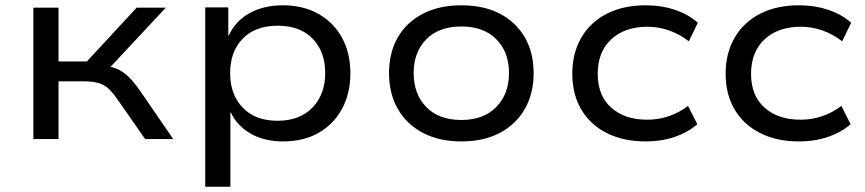

<svg xmlns="http://www.w3.org/2000/svg" viewBox="-20 -525 3266 725"><path d="M106 0V-496H201V-293H308L496 -496H606L380 -254L364 -278Q398 -275 421.5 -265Q445 -255 465.5 -235Q486 -215 509 -182L634 0H528L422 -152Q405 -176 389.5 -190.5Q374 -205 352 -211.5Q330 -218 294 -218H201V0Z M755 180V-497H842V-391H844Q869 -446 922.5 -475.5Q976 -505 1048 -505Q1125 -505 1182.5 -472.5Q1240 -440 1271.5 -382.5Q1303 -325 1303 -248Q1303 -173 1272 -115Q1241 -57 1184 -24Q1127 9 1048 9Q978 9 926.5 -20.5Q875 -50 852 -100H850V180ZM1028 -69Q1112 -69 1160 -119Q1208 -169 1208 -249Q1208 -330 1160.5 -379Q1113 -428 1029 -428Q944 -428 896.5 -379Q849 -330 849 -249Q849 -168 896.5 -118.5Q944 -69 1028 -69Z M1722 9Q1638 9 1576.5 -23.5Q1515 -56 1482 -114Q1449 -172 1449 -249Q1449 -326 1482 -383.5Q1515 -441 1576.5 -473Q1638 -505 1722 -505Q1807 -505 1868 -473Q1929 -441 1962 -383.5Q1995 -326 1995 -249Q1995 -172 1962 -114Q1929 -56 1868 -23.5Q1807 9 1722 9ZM1722 -72Q1806 -72 1854 -121Q1902 -170 1902 -249Q1902 -328 1854.5 -376.5Q1807 -425 1722 -425Q1637 -425 1589.5 -376.5Q1542 -328 1542 -249Q1542 -170 1589.5 -121Q1637 -72 1722 -72Z M2417 9Q2334 9 2271.5 -22.5Q2209 -54 2175 -111.5Q2141 -169 2141 -246Q2141 -325 2175.5 -383.5Q2210 -442 2272 -473.5Q2334 -505 2418 -505Q2478 -505 2529.5 -487.5Q2581 -470 2615 -439L2581 -369Q2548 -395 2508 -409.5Q2468 -424 2425 -424Q2339 -424 2288 -376.5Q2237 -329 2237 -246Q2237 -164 2288 -118.5Q2339 -73 2424 -73Q2468 -73 2507.5 -87Q2547 -101 2578 -125L2613 -56Q2579 -26 2529 -8.5Q2479 9 2417 9Z M2996 9Q2913 9 2850.5 -22.5Q2788 -54 2754 -111.5Q2720 -169 2720 -246Q2720 -325 2754.5 -383.5Q2789 -442 2851 -473.5Q2913 -505 2997 -505Q3057 -505 3108.5 -487.5Q3160 -470 3194 -439L3160 -369Q3127 -395 3087 -409.5Q3047 -424 3004 -424Q2918 -424 2867 -376.5Q2816 -329 2816 -246Q2816 -164 2867 -118.5Q2918 -73 3003 -73Q3047 -73 3086.5 -87Q3126 -101 3157 -125L3192 -56Q3158 -26 3108 -8.5Q3058 9 2996 9Z"/></svg>

Font: Nunito Sans 7pt SemiExpanded
Style: Regular
Weight: 400
Width: 6
Designer: Vernon Adams
Foundry: Vernon Adams
Version: Version 3.101;gftools[0.9.27]